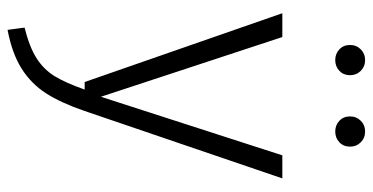

<svg xmlns="http://www.w3.org/2000/svg" viewBox="-259 -523 986 508"><g transform="rotate(90 234.0 -269.0)"><path d="M273 2Q252 63 227 102Q202 141 162 166.5Q122 192 59 204L53 159Q105 146 134.5 127Q164 108 181.5 79.5Q199 51 217 0H197L15 -523H78L236 -43L391 -523H452ZM179 -702Q179 -685 167.5 -674Q156 -663 139 -663Q122 -663 110.5 -674Q99 -685 99 -702Q99 -719 110.5 -730.5Q122 -742 139 -742Q156 -742 167.5 -730.5Q179 -719 179 -702ZM368 -702Q368 -685 356.5 -674Q345 -663 328 -663Q311 -663 299.5 -674Q288 -685 288 -702Q288 -719 299.5 -730.5Q311 -742 328 -742Q345 -742 356.5 -730.5Q368 -719 368 -702Z"/></g></svg>

Font: Statis Sans Light
Style: Regular
Weight: 300
Designer: bBox Type GmbH
Foundry: bBox Type GmbH
Version: Version 1.000